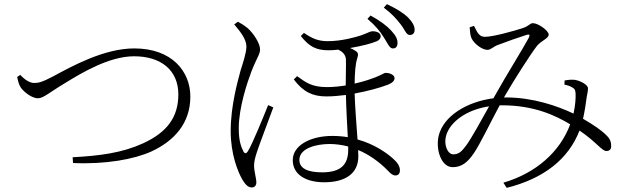

<svg xmlns="http://www.w3.org/2000/svg" viewBox="-20 -848 3040 928"><path d="M78 -486 63 -476C67 -457 71 -439 81 -424C97 -402 135 -373 163 -373C190 -373 218 -401 297 -448C375 -496 508 -576 628 -576C760 -576 842 -507 842 -392C842 -283 789 -209 671 -155C570 -109 463 -95 331 -88L333 -60C491 -53 628 -78 712 -116C822 -167 900 -252 900 -381C900 -503 811 -614 629 -614C483 -614 328 -528 239 -480C182 -450 166 -447 145 -447C125 -447 101 -461 78 -486Z M1834 -669C1853 -640 1862 -615 1877 -614C1890 -613 1900 -620 1901 -636C1903 -657 1894 -675 1871 -700C1849 -724 1818 -747 1771 -773L1756 -757C1796 -723 1817 -696 1834 -669ZM1916 -731C1936 -706 1943 -680 1959 -679C1973 -678 1983 -686 1984 -701C1985 -721 1975 -740 1951 -765C1927 -787 1898 -805 1850 -828L1835 -811C1876 -780 1894 -759 1916 -731ZM1112 -730C1139 -698 1171 -660 1171 -623C1171 -592 1153 -540 1143 -508C1130 -458 1095 -340 1095 -214C1095 -104 1129 -18 1152 21C1166 44 1179 58 1197 58C1211 58 1219 48 1219 34C1219 13 1208 -19 1208 -49C1208 -66 1213 -87 1223 -117C1236 -156 1281 -274 1301 -329L1276 -340C1255 -288 1199 -149 1178 -117C1170 -104 1162 -105 1156 -117C1144 -141 1134 -170 1134 -228C1134 -328 1175 -449 1195 -502C1220 -567 1237 -585 1237 -609C1237 -639 1205 -687 1177 -712C1161 -725 1145 -735 1130 -743ZM1663 -140V-124C1663 -52 1627 -15 1537 -15C1465 -15 1427 -35 1427 -75C1427 -133 1512 -152 1573 -152C1602 -152 1632 -148 1663 -140ZM1416 -480 1400 -464C1446 -403 1492 -382 1557 -382C1590 -382 1619 -385 1652 -389C1653 -328 1658 -245 1661 -185C1637 -189 1612 -191 1586 -191C1480 -191 1395 -145 1395 -74C1395 -4 1459 33 1547 33C1645 33 1712 -6 1712 -93L1711 -123C1761 -102 1810 -69 1855 -23C1867 -10 1878 0 1891 0C1906 0 1913 -10 1913 -25C1913 -45 1900 -64 1879 -82C1850 -108 1791 -151 1708 -174C1703 -242 1696 -332 1694 -396C1750 -406 1815 -423 1856 -439C1878 -448 1887 -459 1887 -470C1887 -488 1860 -496 1844 -496C1838 -496 1831 -490 1803 -478C1777 -467 1739 -454 1694 -444C1695 -495 1697 -537 1707 -567C1713 -585 1711 -594 1700 -601C1691 -607 1682 -612 1672 -616C1727 -625 1780 -639 1802 -649C1813 -654 1820 -663 1820 -672C1820 -689 1802 -697 1780 -697C1769 -697 1759 -689 1725 -677C1700 -669 1633 -649 1564 -649C1519 -649 1490 -661 1449 -689L1434 -674C1474 -623 1508 -605 1568 -605C1582 -605 1598 -606 1615 -608C1632 -600 1651 -586 1652 -560C1653 -536 1651 -483 1651 -435C1626 -431 1594 -427 1560 -427C1487 -427 1457 -450 1416 -480Z M2709 -459 2708 -439C2724 -436 2734 -432 2745 -426C2758 -419 2761 -413 2762 -396C2763 -374 2761 -340 2752 -299C2674 -336 2556 -377 2426 -377H2416L2421 -386C2463 -459 2546 -589 2576 -627C2597 -652 2632 -662 2632 -681C2632 -700 2581 -736 2556 -736C2540 -736 2537 -721 2503 -711C2469 -700 2365 -670 2323 -670C2294 -670 2285 -696 2271 -723L2250 -716C2251 -699 2253 -675 2259 -663C2271 -637 2310 -607 2336 -607C2352 -607 2366 -623 2382 -629C2423 -645 2489 -668 2527 -680C2539 -683 2543 -680 2535 -664C2509 -615 2421 -474 2374 -389L2365 -373C2235 -356 2123 -287 2100 -191C2085 -124 2113 -40 2168 -40C2213 -40 2241 -65 2270 -107C2299 -149 2350 -255 2395 -339H2407C2561 -339 2665 -290 2736 -247C2686 -113 2570 -11 2413 35L2429 60C2608 15 2727 -78 2781 -217C2862 -162 2889 -118 2911 -118C2926 -118 2934 -127 2934 -141C2934 -159 2931 -174 2913 -192C2889 -217 2851 -243 2798 -274C2806 -310 2812 -349 2814 -367C2817 -391 2822 -405 2822 -421C2822 -438 2787 -457 2759 -462C2743 -464 2724 -462 2709 -459ZM2344 -334C2304 -262 2258 -179 2234 -146C2213 -118 2199 -102 2171 -102C2143 -102 2124 -149 2136 -192C2155 -259 2235 -318 2344 -334Z"/></svg>

Font: Kiri Minchoo Light
Style: Regular
Weight: 300
Designer: Ryoko NISHIZUKA 西塚涼子 (kana & ideographs); Frank Grießhammer (Latin, Greek & Cyrillic);
akenotsuki.com/eyeben/fonts/ (U+
Foundry: Adobe
akenotsuki.com/eyeben/fonts/
Version: Version 4.002;hotconv 1.0.119;makeotfexe 2.5.65604